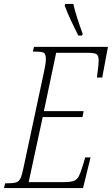

<svg xmlns="http://www.w3.org/2000/svg" viewBox="-41 -951 566 971"><path d="M-21 0 -15 -24H-5Q25 -24 40 -28.5Q55 -33 62.5 -49Q70 -65 77 -99L182 -590Q191 -633 191 -650Q191 -677 181.5 -683.5Q172 -690 137 -690H125L131 -714H505L476 -559H449Q450 -569 452.5 -586Q455 -603 456.5 -619.5Q458 -636 458 -645Q458 -668 448.5 -676Q439 -684 402 -684H243L181 -389H382L376 -359H175L104 -30H281Q314 -30 330.5 -35.5Q347 -41 356.5 -58Q366 -75 377 -111L390 -155H417L379 0ZM355 -771Q334 -813 317.5 -848Q301 -883 286 -923L289 -931H330Q336 -902 349.5 -860Q363 -818 377 -780L374 -771Z"/></svg>

Font: Noto Serif ExtraCondensed ExtraLight
Style: Italic
Weight: 200
Width: 2
Italic angle: -12°
Designer: Monotype Design Team
Foundry: Monotype Imaging Inc.
Version: Version 2.014; ttfautohint (v1.8.4.7-5d5b)